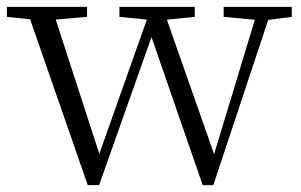

<svg xmlns="http://www.w3.org/2000/svg" viewBox="-24 -532 874 558"><path d="M231 6 51 -512H126L274 -56H255L260 -72L416 -512H448L608 -56H590L594 -70L728 -512H768L596 6H565L405 -457H429L423 -443L264 6ZM-4 -483V-512H229V-483L112 -473H91ZM323 -483V-512H542V-483L442 -473H424ZM626 -483V-512H824V-483L747 -473H733Z"/></svg>

Font: Noto Serif JP ExtraLight Light
Style: Regular
Weight: 300
Version: Version 2.003-H1;hotconv 1.1.1;makeotfexe 2.6.0